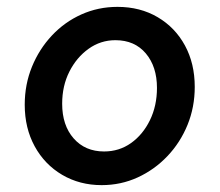

<svg xmlns="http://www.w3.org/2000/svg" viewBox="-20 -529 640 559"><path d="M276 10Q212 10 161 -20Q110 -50 81 -103Q52 -156 52 -224Q52 -283 73 -334.5Q94 -386 131 -425.5Q168 -465 217 -487Q266 -509 322 -509Q388 -509 439 -479Q490 -449 518.5 -396.5Q547 -344 547 -276Q547 -217 526 -165.5Q505 -114 467.5 -74.5Q430 -35 381 -12.5Q332 10 276 10ZM283 -88Q327 -88 361.5 -112.5Q396 -137 416.5 -179Q437 -221 437 -273Q437 -335 404.5 -373.5Q372 -412 316 -412Q273 -412 238 -387Q203 -362 182 -320.5Q161 -279 161 -227Q161 -164 194.5 -126Q228 -88 283 -88Z"/></svg>

Font: Red Hat Mono Medium
Style: Italic
Weight: 500
Italic angle: -12°
Monospace: yes
Designer: Pentagram, MCKL
Foundry: Pentagram, MCKL
Version: Version 1.023; ttfautohint (v1.8.3)